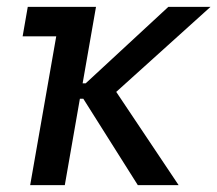

<svg xmlns="http://www.w3.org/2000/svg" viewBox="-20 -540 634 560"><path d="M46 -434H144L68 0H169L213 -252H223L382 0H501L319 -272L594 -520H471L230 -297H221L260 -520H61Z"/></svg>

Font: Fixel Text 20240404 Medium
Style: Italic
Weight: 500
Width: 4
Italic angle: -10°
Designer: AlfaBravo + MacPaw
Foundry: Kyrylo Tkachov, Marchela Mozhyna, Serhii Makarenko, Maria Weinstein, Zakhar Kryvoshyya
Version: Version 1.211;Glyphs 3.2 (3225)